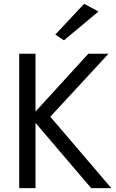

<svg xmlns="http://www.w3.org/2000/svg" viewBox="-20 -980 605 1000"><path d="M493 -920 313 -770 268 -800 418 -960ZM80 -700H165V-399L440 -700H545L242 -372L560 0H455L165 -340V0H80Z"/></svg>

Font: Jost*
Style: Regular
Weight: 400
Version: Version 3.7